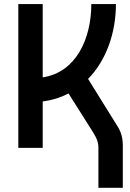

<svg xmlns="http://www.w3.org/2000/svg" viewBox="-20 -713 626 926"><path d="M68.4 0H186V-223.6C231.4 -229.5 272.9 -242.7 310.5 -262.2L427.2 -77.6C448.2 -44.4 454.6 -23.9 454.6 -1V192.9H572.3V-10.7C572.3 -46.4 564.5 -75.2 547.9 -102.1L404.8 -332.5C492.2 -421.4 539.1 -554.2 539.1 -693.4H420.4C420.4 -526.4 347.2 -364.3 186 -339.8V-693.4H68.4Z"/></svg>

Font: Cascadia Code PL SemiBold
Style: Regular
Weight: 600
Monospace: yes
Designer: Aaron Bell
Foundry: Saja Typeworks
Version: Version 2404.023